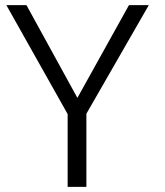

<svg xmlns="http://www.w3.org/2000/svg" viewBox="-20 -731 644 751"><path d="M244.6 0V-284.7L4.9 -710.9H83.5L282.7 -348.1L484.4 -710.9H562L317.9 -286.1V0Z"/></svg>

Font: Ride Light
Style: Regular
Weight: 300
Version: Version 3.000